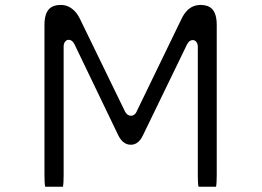

<svg xmlns="http://www.w3.org/2000/svg" viewBox="-20 -731 1040 763"><path d="M838.4 11.2Q841.3 -1 841.3 -34.2V-631.8Q841.3 -676.8 822.3 -695.8Q806.6 -711.4 777.3 -711.4Q746.1 -711.4 724.1 -689.5Q710.9 -676.3 700.7 -654.8Q522 -285.2 521.2 -284.2Q520.5 -283.2 520 -282.5Q519.5 -281.7 519 -280.8Q511.7 -271 500 -271Q486.3 -271 477.1 -287.1L298.3 -654.8Q288.1 -675.8 275.6 -688Q263.2 -700.2 250 -705.8Q236.8 -711.4 220.7 -711.4Q191.4 -711.4 175.8 -695.8Q156.7 -676.8 156.7 -631.8V-34.2Q156.7 -1 159.7 11.2H230Q232.9 -1 232.9 -34.2V-545.9Q232.9 -560.1 240.7 -567.4Q245.6 -572.8 252.9 -572.8Q267.1 -572.8 275.9 -555.2L450.7 -191.9Q469.2 -155.8 500 -155.8Q529.8 -155.8 547.4 -191.9L723.1 -554.2Q731.9 -571.8 746.1 -571.8Q755.4 -571.8 761.2 -563Q766.1 -555.7 766.1 -544.9V-34.2Q766.1 -1 769 11.2Z"/></svg>

Font: YuPearl-ExtraLight
Style: ExtraLight
Weight: 200
Designer: Max Yao
Foundry: Max-Everyday
Version: Version 1.011; ttfautohint (v1.8.3)